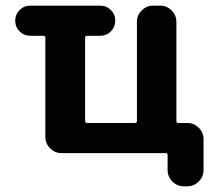

<svg xmlns="http://www.w3.org/2000/svg" viewBox="-20 -566 769 684"><path d="M336.9 -545.9Q359.4 -545.9 375 -530.3Q390.6 -514.6 390.6 -492.2Q390.6 -469.7 375 -454.1Q359.4 -438.5 336.9 -438.5H291Q283.2 -438.5 283.2 -431.6V-134.8Q283.2 -127.9 291 -127.9H460.9Q467.8 -127.9 467.8 -134.8V-488.3Q467.8 -511.7 484.9 -528.8Q502 -545.9 525.4 -545.9H550.8Q574.2 -545.9 591.3 -528.8Q608.4 -511.7 608.4 -488.3V-134.8Q608.4 -127.9 615.2 -127.9H647.5Q670.9 -127.9 688 -110.8Q705.1 -93.8 705.1 -70.3V40Q705.1 63.5 688 80.6Q670.9 97.7 647.5 97.7H634.8Q611.3 97.7 594.2 80.6Q577.1 63.5 577.1 40V-13.7Q577.1 -20.5 570.3 -20.5H199.2Q175.8 -20.5 158.7 -37.6Q141.6 -54.7 141.6 -78.1V-431.6Q141.6 -438.5 134.8 -438.5H87.9Q65.4 -438.5 49.8 -454.1Q34.2 -469.7 34.2 -492.2Q34.2 -514.6 49.8 -530.3Q65.4 -545.9 87.9 -545.9Z"/></svg>

Font: Gen Jyuu Gothic Bold
Style: Bold
Weight: 700
Designer: [Source Han Sans]
Ryoko NISHIZUKA  (kana & ideographs); Paul D. Hunt (Latin, Greek & Cyrillic); Wenlong ZHANG  (bopomofo
Version: Version 1.002.20150607